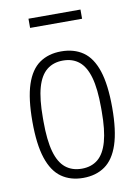

<svg xmlns="http://www.w3.org/2000/svg" viewBox="-82 -755 590 822"><g transform="rotate(-10 213.5 -344.0)"><path d="M213 12Q158 12 119 -15.5Q80 -43 60 -103.5Q40 -164 40 -263Q40 -363 60 -423.5Q80 -484 119 -511Q158 -538 213 -538Q269 -538 308 -511Q347 -484 367 -423.5Q387 -363 387 -263Q387 -164 367 -103.5Q347 -43 308 -15.5Q269 12 213 12ZM214 -28Q256 -28 284 -51Q312 -74 326 -124Q340 -174 340 -255V-271Q340 -353 326 -402.5Q312 -452 284 -475Q256 -498 214 -498Q172 -498 143.5 -475Q115 -452 101 -402.5Q87 -353 87 -271V-255Q87 -174 101 -124Q115 -74 143.5 -51Q172 -28 214 -28ZM100 -660V-700H326V-660Z"/></g></svg>

Font: Archivo Condensed Thin
Style: Regular
Weight: 250
Width: 3
Designer: Hector Gatti
Foundry: Omnibus-Type
Version: Version 2.001